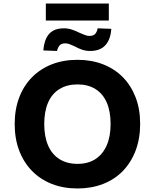

<svg xmlns="http://www.w3.org/2000/svg" viewBox="-20 -1054 875 1085"><path d="M418 11Q338 11 273 -14.5Q208 -40 161 -88Q114 -136 88.5 -203Q63 -270 63 -353Q63 -436 88.5 -503Q114 -570 161 -617.5Q208 -665 273 -690.5Q338 -716 418 -716Q497 -716 562.5 -690.5Q628 -665 674.5 -617.5Q721 -570 746.5 -503.5Q772 -437 772 -354Q772 -271 746.5 -203.5Q721 -136 674.5 -88Q628 -40 562.5 -14.5Q497 11 418 11ZM418 -128Q477 -128 518.5 -154.5Q560 -181 582.5 -231.5Q605 -282 605 -353Q605 -425 583 -475Q561 -525 519 -551Q477 -577 418 -577Q359 -577 316.5 -551Q274 -525 252 -475Q230 -425 230 -353Q230 -282 252 -231.5Q274 -181 316.5 -154.5Q359 -128 418 -128ZM239 -938V-1034H595V-938ZM489 -766Q464 -766 443 -773.5Q422 -781 402 -792Q385 -800 373 -804.5Q361 -809 349 -809Q327 -809 317 -797.5Q307 -786 302 -766L225 -769Q228 -809 241 -837Q254 -865 278.5 -879.5Q303 -894 341 -894Q365 -894 387 -886.5Q409 -879 431 -868Q447 -861 460.5 -856Q474 -851 485 -851Q508 -851 518 -862.5Q528 -874 532 -894L609 -891Q605 -831 575.5 -798.5Q546 -766 489 -766Z"/></svg>

Font: Nunito Sans 8pt ExtraBold
Style: Regular
Weight: 800
Version: Version 3.101;gftools[0.9.27]